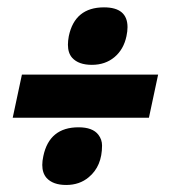

<svg xmlns="http://www.w3.org/2000/svg" viewBox="-20 -618 478 530"><path d="M267.1 -597.7Q332 -597.7 332 -543Q332 -531.7 329.1 -518.1Q321.3 -481.4 295.9 -460.2Q270.5 -439 233.6 -439Q196.8 -439 179.2 -458.5Q167.5 -471.7 167.5 -494.6Q167.5 -505.4 169.9 -518.1Q186.5 -597.7 267.1 -597.7ZM391.1 -293H15.1L40.5 -412.1H416.5ZM196.8 -266.6Q235.8 -266.6 251.5 -246.1Q261.7 -232.9 261.7 -216.3Q261.7 -159.2 225.1 -128.9Q199.7 -107.4 162.8 -107.4Q126 -107.4 108.4 -127Q96.7 -140.6 96.7 -162.6Q96.7 -173.8 99.6 -187Q116.2 -266.6 196.8 -266.6Z"/></svg>

Font: Open Sans Hebrew Condensed Extra Bold
Style: Italic
Weight: 800
Width: 3
Italic angle: -12°
Foundry: Ascender Corporation, Yanek Iontef
Version: Version 2.001;PS 002.001;hotconv 1.0.70;makeotf.lib2.5.58329